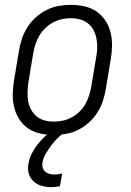

<svg xmlns="http://www.w3.org/2000/svg" viewBox="-20 -548 540 791"><path d="M201 8Q173 8 145.5 2Q118 -4 96 -19Q74 -34 59.5 -56.5Q45 -79 38.5 -105.5Q32 -132 32.5 -160.5Q33 -189 38 -218L58 -338Q62 -363 70 -387.5Q78 -412 92.5 -435Q107 -458 127.5 -476.5Q148 -495 172 -507Q196 -519 221.5 -523.5Q247 -528 272 -528Q300 -528 327.5 -522Q355 -516 377 -501Q399 -486 414 -463.5Q429 -441 435.5 -414.5Q442 -388 441.5 -359.5Q441 -331 436 -302L416 -182Q412 -157 404 -132.5Q396 -108 381.5 -85Q367 -62 346.5 -43.5Q326 -25 302 -13Q278 -1 252 3.5Q226 8 201 8ZM201 -47Q220 -47 239 -51Q258 -55 275.5 -64.5Q293 -74 307.5 -88Q322 -102 331.5 -119Q341 -136 347 -154.5Q353 -173 356 -191L376 -311Q380 -331 380.5 -350.5Q381 -370 377.5 -388.5Q374 -407 365.5 -423.5Q357 -440 342.5 -451.5Q328 -463 309.5 -468Q291 -473 272 -473Q253 -473 234.5 -469Q216 -465 198.5 -455.5Q181 -446 166.5 -432Q152 -418 142 -401Q132 -384 126 -365.5Q120 -347 117 -329L97 -209Q94 -189 93.5 -169.5Q93 -150 96 -131.5Q99 -113 108 -96.5Q117 -80 131 -68.5Q145 -57 163.5 -52Q182 -47 201 -47ZM191 223Q170 223 151 217.5Q132 212 118 199Q104 186 98.5 167Q93 148 97 128Q100 108 109 88.5Q118 69 131 52Q144 35 159.5 19.5Q175 4 193 -8H243L242 0Q226 12 212.5 26Q199 40 188 55.5Q177 71 167 88Q157 105 155 122Q153 133 156 143Q159 153 166.5 159.5Q174 166 184 168.5Q194 171 205 171Q213 171 220.5 170Q228 169 236 167L227 219Q218 221 209 222Q200 223 191 223Z"/></svg>

Font: Iosevka Term Curly Light
Style: Italic
Weight: 300
Italic angle: -9°
Designer: Belleve Invis
Foundry: Belleve Invis
Version: Version 32.3.0